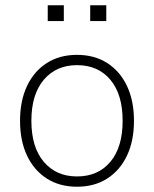

<svg xmlns="http://www.w3.org/2000/svg" viewBox="-20 -700 584 728"><path d="M272 8Q206 8 157.5 -23Q109 -54 82.5 -110Q56 -166 56 -242Q56 -318 82.5 -374Q109 -430 157.5 -461Q206 -492 272 -492Q338 -492 386.5 -461Q435 -430 461.5 -374Q488 -318 488 -242Q488 -166 461.5 -110Q435 -54 386.5 -23Q338 8 272 8ZM272 -31Q352 -31 398.5 -86.5Q445 -142 445 -242Q445 -342 398.5 -397.5Q352 -453 272 -453Q193 -453 146 -397.5Q99 -342 99 -242Q99 -142 146 -86.5Q193 -31 272 -31ZM322 -620V-680H383V-620ZM161 -620V-680H222V-620Z"/></svg>

Font: Nunito Sans ExtraLight
Style: Regular
Weight: 200
Designer: Vernon Adams
Foundry: Vernon Adams
Version: Version 3.006; ttfautohint (v1.8.3)